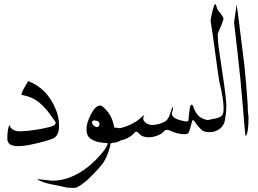

<svg xmlns="http://www.w3.org/2000/svg" viewBox="-20 -676 1230 917"><path d="M26 -80Q26 -75 28 -72Q40 -49 74 -49Q114 -49 173.5 -60Q233 -71 241 -79.5Q249 -88 244 -95Q206 -149 200 -154Q157 -205 104 -218L84 -223Q79 -228 96.5 -257.5Q114 -287 114 -289Q206 -254 247 -152Q261 -121 262 -78Q263 -35 240 -18Q226 -9 163.5 6.5Q101 22 69.5 22Q38 22 26.5 12.5Q15 3 15 -14Q15 -31 16.5 -45.5Q18 -60 21.5 -70.5Q25 -81 25.5 -81Q26 -81 26 -80Z M164 180 230 187Q295 187 359.5 149Q424 111 479 40Q494 17 495 8Q467 6 452 3Q429 -2 411 -15Q393 -28 393 -58.5Q393 -89 414.5 -130.5Q436 -172 459 -172Q467 -172 484 -154Q515 -123 525 -71Q525 -71 527 -66H533Q558 -66 568 -51Q571 -45 571 -32Q569 -1 527 5Q524 5 521 6Q521 6 519 6Q516 6 513 8Q508 8 508 9.5Q508 11 507 15Q507 20 505 25Q491 80 465 112Q436 147 401 180Q369 209 344 220Q339 222 323 221Q309 221 300 220L250 209Q204 201 182 192Q160 183 159.5 181.5Q159 180 164 180ZM455 -84Q455 -99 432 -101Q420 -101 419.5 -92.5Q419 -84 427.5 -76.5Q436 -69 442.5 -69Q449 -69 452 -73.5Q455 -78 455 -84Z M669 -125Q671 -125 667.5 -121.5Q664 -118 664 -109.5Q664 -101 672 -93Q686 -79 709 -79Q744 -81 772 -98Q786 -110 794 -137.5Q802 -165 806 -165Q808 -160 804.5 -149Q801 -138 801 -134Q801 -109 853 -99Q861 -96 870 -96Q879 -96 880 -100.5Q881 -105 884 -140.5Q887 -176 895 -176Q901 -176 904 -164Q922 -113 962 -105Q984 -100 994 -94Q1004 -88 1004 -75Q1004 -46 975 -45Q953 -45 935.5 -63Q918 -81 910 -95Q904 -103 901 -102.5Q898 -102 891 -73Q884 -44 877 -38.5Q870 -33 846 -36Q822 -39 804 -47.5Q786 -56 778 -56Q770 -56 766 -52Q748 -30 709 -22Q674 -16 653 -30Q644 -39 638 -44Q629 -50 624 -44Q615 -32 597 -21Q575 -6 532 -2Q504 -8 504 -30Q504 -58 543 -62Q574 -67 604 -81.5Q634 -96 649 -110.5Q664 -125 669 -125Z M942 -68 949 -84Q958 -102 998 -108Q1023 -112 1035.5 -120Q1048 -128 1048 -156Q1048 -204 1028 -284Q1026 -290 1009 -415.5Q992 -541 989 -556Q986 -571 986 -579.5Q986 -588 994.5 -622Q1003 -656 1007.5 -656Q1012 -656 1015 -642Q1018 -628 1032 -614Q1047 -594 1047.5 -586.5Q1048 -579 1020 -515L1021 -481Q1022 -460 1042 -330Q1061 -204 1061 -172Q1061 -140 1055 -108Q1052 -77 1026 -58Q1003 -44 982 -45H978Q957 -45 943 -55Q938 -59 942 -68Z M1164 -141 1167 -118Q1167 -38 1153 -26Q1151 -26 1140.5 -159.5Q1130 -293 1114 -429Q1098 -565 1098 -567.5Q1098 -570 1104 -612L1110 -654L1116 -614Q1118 -600 1123 -558Q1123 -558 1147 -366Q1164 -193 1164 -141Z"/></svg>

Font: AMoshref-Naskh
Style: Naskh
Weight: 500
Version: Version 0.001